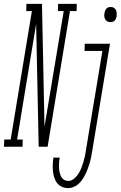

<svg xmlns="http://www.w3.org/2000/svg" viewBox="-85 -755 621 988"><path d="M-65 0 -63 -37H-30L79 -698H50L51 -735H131L144 -103L243 -698H213L214 -735H310L309 -698H275L160 0H114L101 -632L3 -37H32L31 0ZM483 -641Q474 -641 467 -645Q460 -649 456 -656.5Q452 -664 451.5 -672.5Q451 -681 453 -690Q454 -695 456.5 -701Q459 -707 463.5 -711.5Q468 -716 473.5 -717.5Q479 -719 485 -719Q494 -719 501 -715Q508 -711 511.5 -703.5Q515 -696 515.5 -687.5Q516 -679 515 -670Q514 -665 511.5 -659Q509 -653 504.5 -648.5Q500 -644 494 -642.5Q488 -641 483 -641ZM266 213Q248 213 233 206Q218 199 208.5 186.5Q199 174 194 158Q189 142 187.5 125Q186 108 186.5 91Q187 74 190 56H222Q220 69 219 81.5Q218 94 218.5 106.5Q219 119 221.5 130.5Q224 142 229 152.5Q234 163 244 169.5Q254 176 267 176Q282 176 295.5 165Q309 154 318 140Q327 126 333 111Q339 96 343.5 81Q348 66 351.5 50.5Q355 35 357 19L442 -493H350L351 -530H481L389 25Q386 40 383.5 54.5Q381 69 376.5 83.5Q372 98 367 112Q362 126 355.5 139.5Q349 153 340.5 166Q332 179 320.5 190Q309 201 294.5 207Q280 213 266 213Z"/></svg>

Font: Iosevka Curly Slab XLtObl
Style: Regular
Weight: 200
Italic angle: -9°
Monospace: yes
Designer: Belleve Invis
Foundry: Belleve Invis
Version: Version 11.1.0; ttfautohint (v1.8.3)